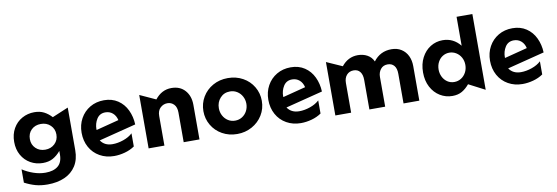

<svg xmlns="http://www.w3.org/2000/svg" viewBox="-62 -1201 5348 1844"><g transform="rotate(-10 2612.0 -279.0)"><path d="M189 -285Q189 -341 225 -376Q261 -411 318 -411Q374 -411 411 -375.5Q448 -340 448 -286Q448 -231 411 -195.5Q374 -160 318 -160Q262 -160 225.5 -195.5Q189 -231 189 -285ZM282 58Q224 58 165 37.5Q106 17 60 -14V116Q116 145 167.5 159Q219 173 283 173Q377 173 448.5 141.5Q520 110 560 47.5Q600 -15 600 -106V-521L443 -455Q409 -492 369 -512.5Q329 -533 275 -533Q210 -533 155 -502.5Q100 -472 68 -415.5Q36 -359 36 -285Q36 -212 67.5 -156Q99 -100 153.5 -69Q208 -38 274 -38Q331 -38 372 -60.5Q413 -83 448 -125V-91Q448 -14 404.5 22Q361 58 282 58Z M964 -100Q886 -100 848 -157L1210 -249Q1207 -325 1176.5 -389.5Q1146 -454 1089 -492Q1032 -530 954 -530Q877 -530 817 -494.5Q757 -459 723 -397.5Q689 -336 689 -259Q689 -180 723.5 -117.5Q758 -55 820 -20Q882 15 960 15Q1011 15 1064.5 0.5Q1118 -14 1160 -43V-171Q1125 -138 1070 -119Q1015 -100 964 -100ZM947 -413Q989 -413 1018.5 -387.5Q1048 -362 1058 -318L837 -261L835 -266Q835 -324 863.5 -368.5Q892 -413 947 -413Z M1612 -533Q1517 -533 1452 -450L1297 -521V0H1451V-289Q1451 -341 1480.5 -368.5Q1510 -396 1549 -396Q1587 -396 1613 -369Q1639 -342 1639 -289V0H1793V-337Q1793 -424 1744.5 -478.5Q1696 -533 1612 -533Z M2447 -262Q2447 -336 2410 -398.5Q2373 -461 2308 -497Q2243 -533 2162 -533Q2081 -533 2016 -496.5Q1951 -460 1914 -397.5Q1877 -335 1877 -260Q1877 -186 1913.5 -123.5Q1950 -61 2015 -24.5Q2080 12 2161 12Q2239 12 2304.5 -24Q2370 -60 2408.5 -122.5Q2447 -185 2447 -262ZM2296 -260Q2296 -222 2279 -189.5Q2262 -157 2231.5 -137.5Q2201 -118 2162 -118Q2124 -118 2093.5 -137.5Q2063 -157 2045.5 -190Q2028 -223 2028 -262Q2028 -321 2065 -362Q2102 -403 2161 -403Q2199 -403 2230 -383.5Q2261 -364 2278.5 -331Q2296 -298 2296 -260Z M2785 -100Q2707 -100 2669 -157L3031 -249Q3028 -325 2997.5 -389.5Q2967 -454 2910 -492Q2853 -530 2775 -530Q2698 -530 2638 -494.5Q2578 -459 2544 -397.5Q2510 -336 2510 -259Q2510 -180 2544.5 -117.5Q2579 -55 2641 -20Q2703 15 2781 15Q2832 15 2885.5 0.5Q2939 -14 2981 -43V-171Q2946 -138 2891 -119Q2836 -100 2785 -100ZM2768 -413Q2810 -413 2839.5 -387.5Q2869 -362 2879 -318L2658 -261L2656 -266Q2656 -324 2684.5 -368.5Q2713 -413 2768 -413Z M3937 0V-338Q3937 -393 3916 -437Q3895 -481 3854.5 -507Q3814 -533 3758 -533Q3648 -533 3582 -445Q3562 -489 3521.5 -511Q3481 -533 3430 -533Q3335 -533 3271 -453L3118 -521V0H3272V-289Q3272 -338 3297.5 -367Q3323 -396 3365 -396Q3406 -396 3428 -367.5Q3450 -339 3450 -289V0H3604V-289Q3604 -334 3628.5 -365Q3653 -396 3697 -396Q3737 -396 3760 -369Q3783 -342 3783 -289V0Z M4583 -731H4429V-449Q4361 -533 4257 -533Q4192 -533 4138 -499.5Q4084 -466 4051.5 -404Q4019 -342 4019 -260Q4019 -179 4051.5 -117.5Q4084 -56 4139 -22.5Q4194 11 4259 11Q4314 11 4353 -11.5Q4392 -34 4425 -74L4583 8ZM4171 -261Q4171 -302 4188.5 -335Q4206 -368 4235.5 -386Q4265 -404 4300 -404Q4335 -404 4365.5 -385.5Q4396 -367 4414 -334.5Q4432 -302 4432 -262Q4432 -221 4414 -188Q4396 -155 4366 -136.5Q4336 -118 4300 -118Q4262 -118 4232.5 -138Q4203 -158 4187 -191Q4171 -224 4171 -261Z M4947 -100Q4869 -100 4831 -157L5193 -249Q5190 -325 5159.5 -389.5Q5129 -454 5072 -492Q5015 -530 4937 -530Q4860 -530 4800 -494.5Q4740 -459 4706 -397.5Q4672 -336 4672 -259Q4672 -180 4706.5 -117.5Q4741 -55 4803 -20Q4865 15 4943 15Q4994 15 5047.5 0.5Q5101 -14 5143 -43V-171Q5108 -138 5053 -119Q4998 -100 4947 -100ZM4930 -413Q4972 -413 5001.5 -387.5Q5031 -362 5041 -318L4820 -261L4818 -266Q4818 -324 4846.5 -368.5Q4875 -413 4930 -413Z"/></g></svg>

Font: Geom
Style: Bold
Weight: 700
Version: Version 1.102